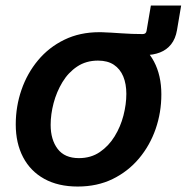

<svg xmlns="http://www.w3.org/2000/svg" viewBox="-20 -665 677 696"><path d="M333 -469.7 346.2 -548.3Q365.2 -547.9 383.8 -546.6Q402.3 -545.4 421.1 -544.2Q439.9 -543 458.7 -542.2Q477.5 -541.5 497.1 -541.5Q509.3 -541.5 511.2 -552.7L526.9 -645H636.7L621.6 -555.7Q616.2 -524.4 600.3 -504.4Q584.5 -484.4 560.1 -474.9Q535.6 -465.3 504.9 -465.3Q462.9 -465.3 419.2 -467.5Q375.5 -469.7 333 -469.7ZM261.7 11.2Q190.9 11.2 140.6 -16.6Q90.3 -44.4 63.7 -95.2Q37.1 -146 37.1 -213.9Q37.1 -279.3 57.9 -339.4Q78.6 -399.4 117.9 -446.5Q157.2 -493.7 213.4 -521Q269.5 -548.3 339.8 -548.3Q410.6 -548.3 460.9 -520.5Q511.2 -492.7 538.1 -442.1Q564.9 -391.6 564.9 -322.8Q564.9 -257.3 544.2 -197.5Q523.4 -137.7 483.9 -90.6Q444.3 -43.5 388.4 -16.1Q332.5 11.2 261.7 11.2ZM266.1 -91.8Q309.6 -91.8 341.8 -113.8Q374 -135.7 395.5 -170.7Q417 -205.6 427.5 -246.3Q438 -287.1 438 -324.7Q438 -360.8 426.8 -387.9Q415.5 -415 392.8 -430.2Q370.1 -445.3 335.4 -445.3Q292 -445.3 259.8 -423.8Q227.5 -402.3 206.3 -367.2Q185.1 -332 174.3 -291.3Q163.6 -250.5 163.6 -212.4Q163.6 -158.7 189 -125.2Q214.4 -91.8 266.1 -91.8Z"/></svg>

Font: Inter 17pt SemiBold
Style: Italic
Weight: 600
Italic angle: -9.3988°
Version: Version 4.001;git-66647c0bb